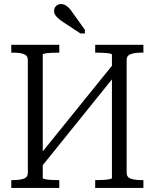

<svg xmlns="http://www.w3.org/2000/svg" viewBox="-20 -932 766 952"><path d="M156 -137 540 -612 571 -583 188 -108ZM36 0V-39H46Q77 -39 97.5 -46Q118 -53 118 -75V-635Q118 -657 97.5 -664Q77 -671 46 -671H36V-710H274V-671H266Q250 -671 233 -670Q216 -669 204 -667Q192 -665 192 -661V-49Q192 -46 204 -43.5Q216 -41 233 -40Q250 -39 266 -39H274V0ZM452 0V-39H460Q477 -39 494 -40Q511 -41 523 -43.5Q535 -46 535 -49V-661Q535 -665 523 -667Q511 -669 494 -670Q477 -671 460 -671H452V-710H691V-671H681Q650 -671 629 -664Q608 -657 608 -635V-75Q608 -53 629 -46Q650 -39 681 -39H691V0ZM338 -872Q330 -885 321 -893.5Q312 -902 303 -907Q294 -912 283 -912Q268 -912 258 -902Q248 -892 248 -878Q248 -867 254 -857.5Q260 -848 271 -839Q282 -830 297 -820L379 -766H401V-784Z"/></svg>

Font: Roboto Serif 28pt Condensed Light
Style: Regular
Weight: 300
Width: 3
Designer: Greg Gazdowicz
Foundry: Commercial Type
Version: Version 1.008